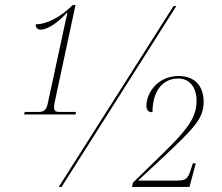

<svg xmlns="http://www.w3.org/2000/svg" viewBox="-20 -738 875 758"><path d="M75 -286H278L280 -296H222C207 -296 196 -296 194 -308C193 -313 193 -320 195 -330L278 -718H267C222 -673 167 -642 121 -642C121 -627 129 -621 141 -621C171 -621 218 -657 244 -688H246L168 -327C162 -299 148 -296 130 -296H78ZM212 0H223L676 -714H665ZM501 0H728L753 -93H741L737 -80C722 -29 715 -25 671 -25H525L626 -119C746 -232 784 -270 784 -336C784 -401 746 -438 686 -438C599 -438 558 -367 558 -322C558 -302 566 -295 582 -295C582 -369 615 -428 684 -428C727 -428 756 -395 756 -340C756 -280 729 -235 623 -132L505 -17Z"/></svg>

Font: Noto Serif Display Condensed Thin
Style: Italic
Weight: 100
Width: 3
Italic angle: -12°
Designer: Monotype Design Team
Foundry: Monotype Imaging Inc.
Version: Version 2.009